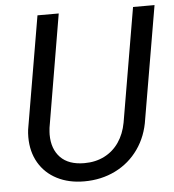

<svg xmlns="http://www.w3.org/2000/svg" viewBox="-52 -759 742 817"><g transform="rotate(-5 319.0 -350.5)"><path d="M546.4 -710.9H638.2L556.2 -231Q545.9 -158.7 507.3 -104Q468.8 -49.3 408.7 -19.5Q348.6 10.3 275.4 10.3Q209.5 10.3 159.4 -15.4Q109.4 -41 81.8 -88.1Q54.2 -135.3 54.2 -197.8Q54.2 -214.8 56.2 -230L138.2 -710.9H229L147.5 -229.5Q145.5 -210 145.5 -200.7Q145.5 -139.2 180.4 -103Q215.3 -66.9 282.7 -66.9Q330.6 -66.9 368.4 -86.2Q406.2 -105.5 430.4 -140.9Q454.6 -176.3 463.4 -224.1Z"/></g></svg>

Font: Mardoto
Style: Italic
Weight: 400
Italic angle: -12°
Designer: Christian Robertson, Vahan Hovhannisyan
Foundry: Google
Version: Version 1.000